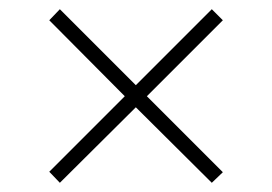

<svg xmlns="http://www.w3.org/2000/svg" viewBox="-20 -529 591 417"><path d="M275 -296 440 -132 464 -155 299 -320 464 -485 440 -509 275 -344 110 -509 87 -485 251 -320 87 -156 110 -132Z"/></svg>

Font: Noto Sans Gurmukhi ExtraLight
Style: Regular
Weight: 200
Designer: Jelle Bosma - Monotype Design Team
Foundry: Monotype Imaging Inc.
Version: Version 2.004